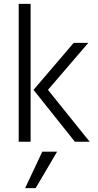

<svg xmlns="http://www.w3.org/2000/svg" viewBox="-20 -727 502 985"><path d="M163 238H109L197 51H273ZM226 -266 440 0H364L152 -266L358 -507H433ZM137 0H76V-707H137Z"/></svg>

Font: Hind Colombo Light
Style: Regular
Weight: 300
Designer: Jyotish Sonowal, Aditi Pimprikar
Foundry: Indian Type Foundry
Version: Version 1.000;PS 1.0;hotconv 1.0.86;makeotf.lib2.5.63406; tt